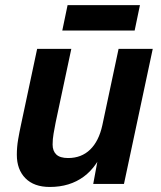

<svg xmlns="http://www.w3.org/2000/svg" viewBox="-20 -730 640 762"><path d="M177.6 12Q115 12 80.9 -22.6Q46.8 -57.2 46.8 -115.6Q46.8 -146.4 51.9 -176.1Q57 -205.8 63 -233.4L127.4 -536H263L200.8 -243.8Q196.4 -221.2 192.6 -199.5Q188.8 -177.8 188.8 -156.4Q188.8 -130.8 203.5 -116.8Q218.2 -102.8 250.4 -102.8Q303.2 -102.8 337.8 -136.4Q372.4 -170 386.2 -233.2L450.6 -536H586.2L472 0H350L378.6 -154.4L396.2 -150.4Q367.8 -69.8 312.3 -28.9Q256.8 12 177.6 12ZM227.2 -608.8 248.2 -709.6H535.4L514.4 -608.8Z"/></svg>

Font: Geist Mono
Style: Italic
Weight: 400
Italic angle: -12°
Monospace: yes
Designer: Basement.studio, Andrés Briganti, Mateo Zaragoza
Foundry: Basement.studio, Vercel, Andrés Briganti, Guido Ferreyra, Mateo Zaragoza
Version: Version 1.500